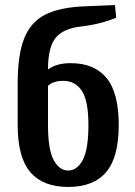

<svg xmlns="http://www.w3.org/2000/svg" viewBox="-20 -730 535 760"><path d="M50 -235V-400Q50 -513 75.5 -577.5Q101 -642 158 -671.5Q215 -701 315 -705L435 -710L440 -660Q378 -634 300 -625Q230 -617 200 -580Q170 -543 170 -455Q203 -480 260 -480Q353 -480 401.5 -421.5Q450 -363 450 -235Q450 -107 400 -48.5Q350 10 250 10Q150 10 100 -48.5Q50 -107 50 -235ZM330 -235Q330 -331 304 -370.5Q278 -410 230 -410Q190 -410 170 -390V-235Q170 -138 192.5 -96.5Q215 -55 250 -55Q285 -55 307.5 -96.5Q330 -138 330 -235Z"/></svg>

Font: Cuprum
Style: Bold
Weight: 700
Designer: Jovanny Lemonad
Foundry: Jovanny Lemonad
Version: Version 2.000